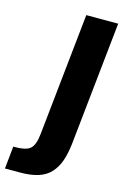

<svg xmlns="http://www.w3.org/2000/svg" viewBox="-147 -866 603 940"><g transform="rotate(15 155.0 -396.0)"><path d="M-21.5 18.6 -9.8 -95.2Q-6.8 -95.2 -3.9 -95.2Q51.8 -94.7 74.2 -112.3Q97.7 -130.9 103.5 -188L168.9 -809.6H330.6L264.6 -182.6Q258.3 -129.9 245.6 -94Q232.9 -58.1 209.2 -32Q185.5 -5.9 147.9 6.3Q110.4 18.6 56.6 18.6Z"/></g></svg>

Font: Oswald
Style: Demi-Bold
Weight: 600
Designer: Vernon Adams
Foundry: Vernon Adams
Version: 3.0; ttfautohint (v0.94.23-7a4d-dirty) -l 8 -r 50 -G 200 -x 